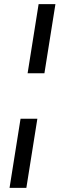

<svg xmlns="http://www.w3.org/2000/svg" viewBox="-20 -725 305 925"><path d="M113 -372 166 -705H247L194 -372ZM26 180 79 -153H160L107 180Z"/></svg>

Font: Nunito Sans
Style: Italic
Weight: 400
Italic angle: -9°
Designer: Vernon Adams
Foundry: Vernon Adams
Version: Version 3.006; ttfautohint (v1.8.3)